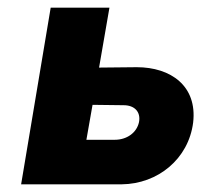

<svg xmlns="http://www.w3.org/2000/svg" viewBox="-20 -480 569 500"><path d="M112 -460 35 0H185H297C391 -1 471 -66 483 -161C494 -256 425 -305 336 -305L238 -304L265 -460ZM302 -206C331 -206 347 -188 342 -162C336 -134 310 -116 279 -116H205L221 -207Z"/></svg>

Font: Jost*
Style: Bold Italic
Weight: 700
Italic angle: -10°
Version: Version 3.7